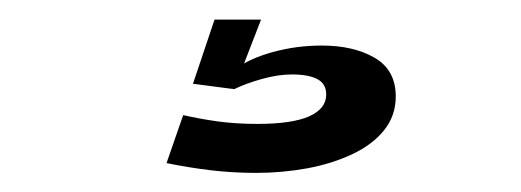

<svg xmlns="http://www.w3.org/2000/svg" viewBox="-20 -20 532 196"><path d="M241.5 156.5Q268 156.5 293.8 151.8Q319.5 147 340 137.2Q360.5 127.5 372.2 112.8Q384 98 384 78.5Q384 51.5 362.5 39Q341 26.5 308.5 26.5Q282.5 26.5 258.2 33.2Q234 40 221.5 50L219 71Q231.5 65 247.8 60.5Q264 56 278 56Q295 56 304 60.8Q313 65.5 313 76.5Q313 91 295.5 98.8Q278 106.5 242.5 106.5Q220.5 106.5 201.2 103.8Q182 101 167 97.5L150 146.5Q172 151 195 153.8Q218 156.5 241.5 156.5ZM219 71 246.5 0H199L177 65.5Z"/></svg>

Font: Anybody Expanded
Style: Regular
Weight: 400
Width: 7
Version: Version 1.113;gftools[0.9.25]